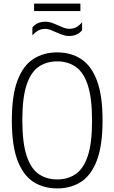

<svg xmlns="http://www.w3.org/2000/svg" viewBox="-20 -1041 638 1070"><path d="M299 9Q222 9 165.2 -28Q108.5 -65 77.2 -148Q46 -231 46 -370Q46 -509 77.2 -592Q108.5 -675 165.2 -712Q222 -749 299 -749Q375.5 -749 432.2 -712Q489 -675 520.2 -592Q551.5 -509 551.5 -370Q551.5 -231 520.2 -148Q489 -65 432.2 -28Q375.5 9 299 9ZM299 -41Q357.5 -41 401.2 -70.5Q445 -100 469 -171.2Q493 -242.5 493 -367.5Q493 -495.5 469 -567.5Q445 -639.5 401.2 -669.2Q357.5 -699 299 -699Q240 -699 196.2 -669.5Q152.5 -640 128.5 -568.8Q104.5 -497.5 104.5 -372.5Q104.5 -244.5 128.5 -172.5Q152.5 -100.5 196.2 -70.8Q240 -41 299 -41ZM366 -840.5Q345.5 -840.5 327.2 -847.2Q309 -854 292 -861.5Q277 -868.5 262.2 -874.2Q247.5 -880 232 -880Q209.5 -880 192.8 -870.8Q176 -861.5 160.5 -843.5V-888Q187 -920 232 -920Q252.5 -920 270.8 -913.2Q289 -906.5 306 -898.5Q321 -892 335.8 -886.2Q350.5 -880.5 366 -880.5Q388.5 -880.5 405.2 -889.5Q422 -898.5 437.5 -917V-872.5Q411 -840.5 366 -840.5ZM170 -979.5V-1021H428V-979.5Z"/></svg>

Font: Encode Sans Condensed Light
Style: Regular
Weight: 300
Width: 3
Designer: Multiple Designers
Foundry: Impallari Type
Version: Version 3.000; ttfautohint (v1.8.3) -l 8 -r 50 -G 200 -x 14 